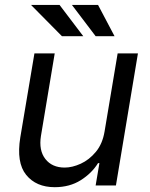

<svg xmlns="http://www.w3.org/2000/svg" viewBox="-20 -766 621 793"><path d="M411.9 -223 465.9 -545.5H549.7L458.8 0H375L390.6 -92.3H384.9Q359.4 -50.8 313.6 -21.8Q267.8 7.1 206 7.1Q129.3 7.1 88.1 -43.7Q46.9 -94.5 63.9 -198.9L122.2 -545.5H206L149.1 -204.5Q139.6 -144.9 167.3 -109.4Q195 -73.9 247.2 -73.9Q278.4 -73.9 313.4 -89.8Q348.4 -105.8 375.9 -138.8Q403.4 -171.9 411.9 -223ZM323.9 -616.5H235.8L108 -745.7H225.9ZM453.1 -616.5H375L277 -745.7H384.9Z"/></svg>

Font: Inter UI
Style: Italic
Weight: 400
Italic angle: -9.39999°
Designer: Rasmus Andersson
Foundry: rsms
Version: 3.2;8d6f07862